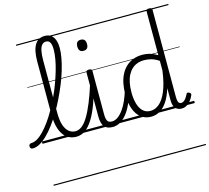

<svg xmlns="http://www.w3.org/2000/svg" viewBox="-278 -1088 1801 1656"><g transform="rotate(-15 623.0 -259.5)"><path d="M-91 17Q-103 17 -108.5 9.5Q-114 2 -114 -7Q-114 -16 -108.5 -23.5Q-103 -31 -91 -31Q-65 -31 -36.5 -48Q-8 -65 21.5 -96Q51 -127 80.5 -168Q110 -209 137.5 -258Q165 -307 190.5 -360Q216 -413 236 -467Q256 -521 271.5 -573.5Q287 -626 295.5 -674Q304 -722 304 -761Q304 -771 312 -777Q320 -783 331 -783Q342 -783 350 -777Q358 -771 358 -761Q358 -721 349 -671.5Q340 -622 323.5 -566.5Q307 -511 283.5 -453.5Q260 -396 232.5 -339Q205 -282 173.5 -229.5Q142 -177 108.5 -132Q75 -87 41 -53.5Q7 -20 -26 -1.5Q-59 17 -91 17ZM299 17Q250 17 214.5 -10Q179 -37 159.5 -91Q140 -145 140 -224V-697Q140 -795 169.5 -844.5Q199 -894 258 -894Q296 -894 317.5 -875.5Q339 -857 348.5 -827Q358 -797 358 -761Q358 -748 350 -742Q342 -736 331 -736Q320 -736 312 -742Q304 -748 304 -761Q304 -784 300.5 -802.5Q297 -821 286.5 -832.5Q276 -844 257 -844Q235 -844 220.5 -828Q206 -812 199 -778.5Q192 -745 192 -692V-228Q192 -158 206.5 -115Q221 -72 246.5 -51.5Q272 -31 305 -31Q316 -31 321.5 -23.5Q327 -16 326.5 -7Q326 2 319 9.5Q312 17 299 17ZM0 365H394V375H0ZM0 -20H394V0H0ZM0 -505H394V-500H0ZM0 -885H394V-875H0Z M299 17Q288 17 282.5 9.5Q277 2 277.5 -7Q278 -16 285 -23.5Q292 -31 305 -31Q334 -31 362 -52.5Q390 -74 417.5 -119Q445 -164 474 -234.5Q503 -305 533 -401Q536 -411 544.5 -412Q553 -413 560 -407.5Q567 -402 564 -391Q538 -293 510 -217Q482 -141 450 -89Q418 -37 381 -10Q344 17 299 17ZM394 365V375ZM394 -20V0ZM394 -505V-500ZM394 -885V-875Z M624 17Q600 17 581.5 10.5Q563 4 550.5 -11Q538 -26 532 -49Q526 -72 526 -105V-496Q526 -506 532.5 -510.5Q539 -515 551 -515Q565 -515 572 -510.5Q579 -506 579 -496V-109Q579 -69 589.5 -50Q600 -31 630 -31Q640 -31 644.5 -23.5Q649 -16 648 -7Q647 2 641 9.5Q635 17 624 17ZM550 -683Q528 -683 517.5 -695.5Q507 -708 507 -732Q507 -757 517.5 -769.5Q528 -782 550 -782Q572 -782 583 -769.5Q594 -757 594 -732Q594 -707 583 -695Q572 -683 550 -683ZM394 365H719V375H394ZM394 -20H719V0H394ZM394 -505H719V-500H394ZM394 -885H719V-875H394Z M624 17Q613 17 607.5 9.5Q602 2 602.5 -7Q603 -16 610 -23.5Q617 -31 630 -31Q657 -31 683 -49.5Q709 -68 732.5 -101Q756 -134 775 -177.5Q794 -221 808 -272Q811 -282 819 -284Q827 -286 834 -281.5Q841 -277 839 -266Q829 -212 810 -161.5Q791 -111 763 -70.5Q735 -30 700 -6.5Q665 17 624 17ZM719 365V375ZM719 -20V0ZM719 -505V-500ZM719 -885V-875Z M967 17Q916 17 878.5 -11.5Q841 -40 820.5 -94.5Q800 -149 800 -227Q800 -278 809 -323Q818 -368 837 -404Q856 -440 883.5 -465.5Q911 -491 948 -505Q985 -519 1031 -519Q1066 -519 1098 -509.5Q1130 -500 1163 -480V-871Q1163 -881 1169.5 -885.5Q1176 -890 1190 -890Q1203 -890 1209.5 -885.5Q1216 -881 1216 -871V-94Q1216 -63 1223 -47Q1230 -31 1248 -31Q1260 -31 1270 -37.5Q1280 -44 1290.5 -58Q1301 -72 1312 -94Q1315 -102 1322 -102.5Q1329 -103 1337 -98Q1346 -94 1349 -87.5Q1352 -81 1349 -75Q1337 -46 1320 -25.5Q1303 -5 1283 6Q1263 17 1241 17Q1215 17 1198 6Q1181 -5 1172.5 -26Q1164 -47 1164 -77Q1164 -105 1164 -132Q1164 -159 1164 -185Q1141 -112 1110.5 -67.5Q1080 -23 1044 -3Q1008 17 967 17ZM856 -228Q856 -175 868 -130.5Q880 -86 906.5 -59.5Q933 -33 975 -33Q1016 -33 1053 -63.5Q1090 -94 1119 -162.5Q1148 -231 1163 -343V-429Q1126 -454 1093.5 -462Q1061 -470 1032 -470Q999 -470 971.5 -460Q944 -450 922.5 -430Q901 -410 886 -381Q871 -352 863.5 -314Q856 -276 856 -228ZM719 365H1360V375H719ZM719 -20H1360V0H719ZM719 -505H1360V-500H719ZM719 -885H1360V-875H719Z"/></g></svg>

Font: Playwrite AT Guides
Style: Regular
Weight: 400
Designer: Veronika Burian, José Scaglione
Foundry: TypeTogether
Version: Version 1.003